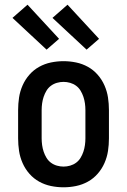

<svg xmlns="http://www.w3.org/2000/svg" viewBox="-20 -788 540 816"><path d="M250 8Q223 8 196.5 2.5Q170 -3 146.5 -16Q123 -29 105 -49.5Q87 -70 76 -95Q65 -120 61 -146.5Q57 -173 57 -200V-320Q57 -347 61 -373.5Q65 -400 76 -425Q87 -450 105 -470.5Q123 -491 146.5 -504Q170 -517 196.5 -522.5Q223 -528 250 -528Q277 -528 303.5 -522.5Q330 -517 353.5 -504Q377 -491 395 -470.5Q413 -450 424 -425Q435 -400 439 -373.5Q443 -347 443 -320V-200Q443 -173 439 -146.5Q435 -120 424 -95Q413 -70 395 -49.5Q377 -29 353.5 -16Q330 -3 303.5 2.5Q277 8 250 8ZM250 -80Q264 -80 278 -84Q292 -88 303.5 -96.5Q315 -105 322.5 -117.5Q330 -130 334.5 -143.5Q339 -157 341 -171.5Q343 -186 343 -200V-320Q343 -334 341 -348.5Q339 -363 334.5 -376.5Q330 -390 322.5 -402.5Q315 -415 303.5 -423.5Q292 -432 278 -436Q264 -440 250 -440Q236 -440 222 -436Q208 -432 196.5 -423.5Q185 -415 177.5 -402.5Q170 -390 165.5 -376.5Q161 -363 159 -348.5Q157 -334 157 -320V-200Q157 -186 159 -171.5Q161 -157 165.5 -143.5Q170 -130 177.5 -117.5Q185 -105 196.5 -96.5Q208 -88 222 -84Q236 -80 250 -80ZM348 -577 203 -712 267 -768 401 -623ZM178 -577 33 -712 97 -768 231 -623Z"/></svg>

Font: Iosevka Curly Slab Semibold
Style: Regular
Weight: 600
Monospace: yes
Designer: Belleve Invis
Foundry: Belleve Invis
Version: Version 22.1.2; ttfautohint (v1.8.4)